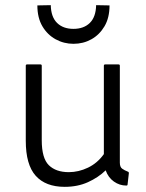

<svg xmlns="http://www.w3.org/2000/svg" viewBox="-20 -790 565 745"><path d="M475 -74Q475 -70 470 -70Q444 -70 422 -85.5Q400 -101 390 -129Q361 -101 321 -83Q281 -65 231 -65Q157 -65 118.5 -108Q80 -151 80 -244V-535Q80 -540 85 -540H137Q142 -540 142 -535V-246Q142 -176 169.5 -149Q197 -122 247 -122Q285 -122 321.5 -139.5Q358 -157 383 -192V-535Q383 -540 388 -540H440Q445 -540 445 -535V-159Q445 -142 454 -135.5Q463 -129 476 -124Q480 -123 480 -118ZM125 -769 177 -770Q178 -724 201.5 -701Q225 -678 265 -678Q305 -678 328.5 -701Q352 -724 353 -770L405 -769Q405 -721 385.5 -688Q366 -655 334.5 -637.5Q303 -620 265 -620Q228 -620 196 -637.5Q164 -655 144.5 -688Q125 -721 125 -769Z"/></svg>

Font: Gowun Dodum
Style: Regular
Weight: 400
Designer: Yanghee Ryu
Foundry: Yanghee Ryu
Version: Version 2.000